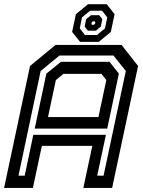

<svg xmlns="http://www.w3.org/2000/svg" viewBox="-37 -920 701 940"><path d="M-17 0 110 -597 235 -700H558L639 -597L512 0H371L415 -206H168L124 0ZM53.5 -60H84L126 -260H481.5L439 -60H470L579 -572.5L518.5 -648H254L162 -572.5ZM198 -347H445L483.5 -528L459.5 -558.5H273.5L236.5 -528ZM133 -290.5 190 -559.5 261.5 -617.5H499L545 -559.5L488 -290.5ZM355 -715 316 -763.5 334.5 -850.5 394 -899.5H485.5L524 -850.5L505.5 -763.5L446.5 -715ZM379 -748.5H437.5L477 -781L488 -835L462.5 -867.5H404L364.5 -835L353.5 -781ZM393 -770 377.5 -790 385 -826.5 408.5 -845.5H448.5L464 -826.5L456.5 -790L433 -770ZM414 -798.5H422.5L428 -803.5L430 -811L426.5 -815.5H418L412.5 -811L410.5 -803.5Z"/></svg>

Font: Tourney Thin SemiBold
Style: Italic
Weight: 600
Italic angle: -12°
Version: Version 1.015